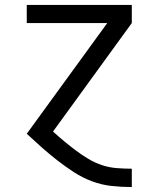

<svg xmlns="http://www.w3.org/2000/svg" viewBox="-20 -540 640 775"><path d="M511 215Q470 215 429.5 210.5Q389 206 350.5 191.5Q312 177 277.5 154.5Q243 132 211 107Q179 82 148.5 55Q118 28 88 0L413 -447H88V-520H512V-447L194 -9Q216 11 239.5 30.5Q263 50 287 68Q311 86 337 101.5Q363 117 391.5 126.5Q420 136 450.5 138.5Q481 141 511 141H512V215Z"/></svg>

Font: Zed Sans Extended
Style: Regular
Weight: 400
Width: 7
Designer: Belleve Invis
Foundry: Belleve Invis
Version: Version 1.0.0; ttfautohint (v1.8.4)